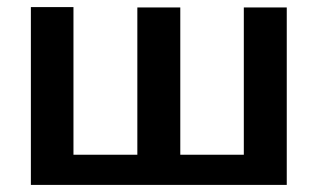

<svg xmlns="http://www.w3.org/2000/svg" viewBox="-20 -521 895 541"><path d="M67 0H788V-500H667V-85H488V-500H367V-85H187V-501H67Z"/></svg>

Font: Perun SemiBold
Style: Regular
Weight: 600
Foundry: Copyright (c) Stefan Peev, Context Ltd, 2016
Version: Version 1.089